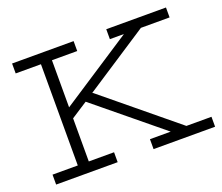

<svg xmlns="http://www.w3.org/2000/svg" viewBox="-112 -836 1156 1000"><g transform="rotate(-20 465.5 -335.5)"><path d="M40 -616H180V-55H40V0H381V-55H241V-294L332 -353L695 -55H580V0H921V-55H782L382 -384L378 -383L734 -616H893V-671H562V-616H640L241 -355V-616H381V-671H40Z"/></g></svg>

Font: Stint Ultra Expanded
Style: Regular
Weight: 400
Width: 7
Designer: Astigmatic (AOETI)
Foundry: Astigmatic (AOETI)
Version: Version 1.000